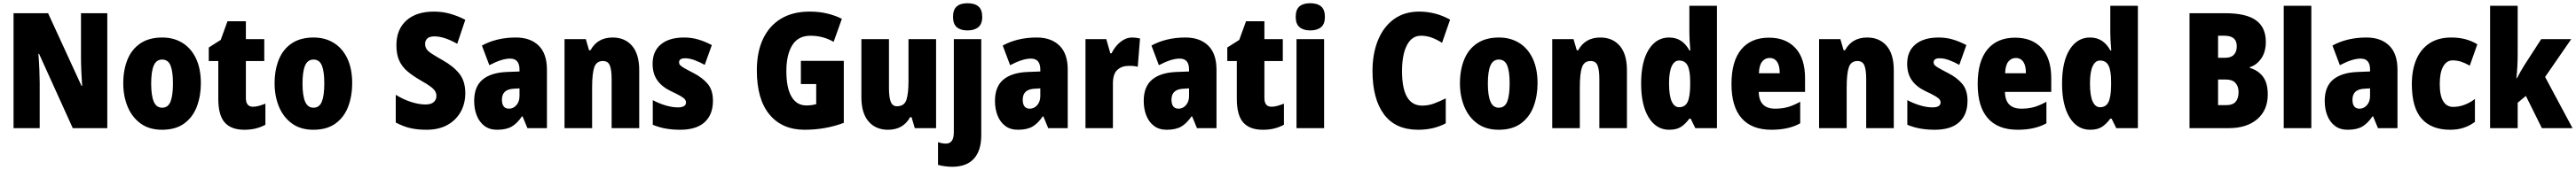

<svg xmlns="http://www.w3.org/2000/svg" viewBox="-20 -796 15965 1056"><path d="M645 0H431L222 -462H218Q222 -410 224 -362Q226 -314 226 -281V0H64V-714H278L485 -263H489Q486 -311 484 -356.5Q482 -402 482 -436V-714H645Z M1225 -278Q1225 -201 1200.5 -135Q1176 -69 1122.5 -29.5Q1069 10 984 10Q905 10 851.5 -29Q798 -68 771 -133.5Q744 -199 744 -278Q744 -361 770 -425.5Q796 -490 850 -526.5Q904 -563 986 -563Q1057 -563 1111 -529.5Q1165 -496 1195 -432.5Q1225 -369 1225 -278ZM917 -277Q917 -203 933 -165Q949 -127 985 -127Q1022 -127 1037 -165Q1052 -203 1052 -278Q1052 -352 1037 -389Q1022 -426 985 -426Q949 -426 933 -389Q917 -352 917 -277Z M1548 -133Q1566 -133 1585 -138.5Q1604 -144 1625 -152V-21Q1597 -6 1565.5 2Q1534 10 1494 10Q1413 10 1373 -35Q1333 -80 1333 -182V-417H1274V-501L1348 -548L1390 -664H1504V-553H1618V-417H1504V-187Q1504 -133 1548 -133Z M2163 -278Q2163 -201 2138.5 -135Q2114 -69 2060.5 -29.5Q2007 10 1922 10Q1843 10 1789.5 -29Q1736 -68 1709 -133.5Q1682 -199 1682 -278Q1682 -361 1708 -425.5Q1734 -490 1788 -526.5Q1842 -563 1924 -563Q1995 -563 2049 -529.5Q2103 -496 2133 -432.5Q2163 -369 2163 -278ZM1855 -277Q1855 -203 1871 -165Q1887 -127 1923 -127Q1960 -127 1975 -165Q1990 -203 1990 -278Q1990 -352 1975 -389Q1960 -426 1923 -426Q1887 -426 1871 -389Q1855 -352 1855 -277Z M2864 -217Q2864 -153 2835.5 -101.5Q2807 -50 2753.5 -20Q2700 10 2623 10Q2568 10 2524 0Q2480 -10 2433 -35V-207Q2480 -178 2528.5 -162.5Q2577 -147 2617 -147Q2652 -147 2668.5 -162Q2685 -177 2685 -200Q2685 -216 2677 -229.5Q2669 -243 2647.5 -259Q2626 -275 2585 -298Q2540 -324 2506.5 -352Q2473 -380 2455 -418.5Q2437 -457 2437 -515Q2437 -613 2498.5 -668.5Q2560 -724 2670 -724Q2722 -724 2770 -710.5Q2818 -697 2864 -673L2814 -524Q2733 -570 2673 -570Q2642 -570 2628.5 -557Q2615 -544 2615 -524Q2615 -506 2623 -492.5Q2631 -479 2654.5 -463.5Q2678 -448 2722 -423Q2790 -385 2827 -338.5Q2864 -292 2864 -217Z M3178 -563Q3267 -563 3318.5 -513Q3370 -463 3370 -363V0H3249L3219 -73H3215Q3186 -30 3152 -10Q3118 10 3061 10Q3014 10 2982.5 -14Q2951 -38 2935 -78.5Q2919 -119 2919 -169Q2919 -258 2971 -301.5Q3023 -345 3122 -349L3200 -352V-364Q3200 -432 3142 -432Q3090 -432 3013 -391L2967 -513Q3010 -537 3063 -550Q3116 -563 3178 -563ZM3166 -245Q3091 -242 3091 -177Q3091 -121 3135 -121Q3162 -121 3181 -143Q3200 -165 3200 -200V-247Z M3777 -563Q3853 -563 3897.5 -511.5Q3942 -460 3942 -360V0H3771V-306Q3771 -361 3760 -389Q3749 -417 3717 -417Q3677 -417 3663.5 -378.5Q3650 -340 3650 -250V0H3479V-553H3611L3631 -484H3640Q3683 -563 3777 -563Z M4399 -170Q4399 -84 4347.5 -37Q4296 10 4196 10Q4150 10 4108.5 3Q4067 -4 4026 -21V-174Q4063 -154 4104.5 -141.5Q4146 -129 4182 -129Q4232 -129 4232 -160Q4232 -170 4225.5 -178.5Q4219 -187 4199 -199Q4179 -211 4138 -230Q4082 -257 4053.5 -298Q4025 -339 4025 -400Q4025 -478 4076.5 -520.5Q4128 -563 4220 -563Q4266 -563 4307 -551Q4348 -539 4392 -516L4348 -393Q4318 -410 4286 -422Q4254 -434 4227 -434Q4189 -434 4189 -409Q4189 -399 4195 -392Q4201 -385 4219.5 -374Q4238 -363 4277 -343Q4334 -314 4366.5 -275Q4399 -236 4399 -170Z M4944 -418H5210V-33Q5155 -12 5093.5 -1Q5032 10 4967 10Q4828 10 4749.5 -84.5Q4671 -179 4671 -359Q4671 -473 4709.5 -554.5Q4748 -636 4821 -680Q4894 -724 4999 -724Q5058 -724 5109 -711.5Q5160 -699 5198 -679L5147 -536Q5082 -574 5003 -574Q4927 -574 4890.5 -515Q4854 -456 4854 -354Q4854 -250 4886 -195.5Q4918 -141 4978 -141Q5010 -141 5039 -149V-274H4944Z M5782 -553V0H5650L5630 -68H5621Q5578 10 5484 10Q5408 10 5363.5 -41.5Q5319 -93 5319 -193V-553H5490V-248Q5490 -192 5501 -164Q5512 -136 5539 -136Q5586 -136 5598.5 -177Q5611 -218 5611 -289V-553Z M5887 -691Q5887 -736 5910 -756Q5933 -776 5977 -776Q6021 -776 6044.5 -756Q6068 -736 6068 -691Q6068 -647 6043.5 -627Q6019 -607 5977 -607Q5934 -607 5910.5 -627Q5887 -647 5887 -691ZM5884 240Q5863 240 5838.5 237Q5814 234 5794 228V87Q5820 96 5843 96Q5866 96 5879 79.5Q5892 63 5892 24V-553H6062V45Q6062 138 6017.5 188.5Q5973 239 5884 240Z M6406 -563Q6495 -563 6546.5 -513Q6598 -463 6598 -363V0H6477L6447 -73H6443Q6414 -30 6380 -10Q6346 10 6289 10Q6242 10 6210.5 -14Q6179 -38 6163 -78.5Q6147 -119 6147 -169Q6147 -258 6199 -301.5Q6251 -345 6350 -349L6428 -352V-364Q6428 -432 6370 -432Q6318 -432 6241 -391L6195 -513Q6238 -537 6291 -550Q6344 -563 6406 -563ZM6394 -245Q6319 -242 6319 -177Q6319 -121 6363 -121Q6390 -121 6409 -143Q6428 -165 6428 -200V-247Z M6997 -563Q7021 -563 7046 -557L7032 -381Q7022 -384 7009.5 -385.5Q6997 -387 6978 -387Q6933 -387 6905.5 -362Q6878 -337 6878 -276V0H6708V-553H6837L6862 -465H6870Q6881 -489 6900 -511.5Q6919 -534 6944 -548.5Q6969 -563 6997 -563Z M7328 -563Q7417 -563 7468.5 -513Q7520 -463 7520 -363V0H7399L7369 -73H7365Q7336 -30 7302 -10Q7268 10 7211 10Q7164 10 7132.5 -14Q7101 -38 7085 -78.5Q7069 -119 7069 -169Q7069 -258 7121 -301.5Q7173 -345 7272 -349L7350 -352V-364Q7350 -432 7292 -432Q7240 -432 7163 -391L7117 -513Q7160 -537 7213 -550Q7266 -563 7328 -563ZM7316 -245Q7241 -242 7241 -177Q7241 -121 7285 -121Q7312 -121 7331 -143Q7350 -165 7350 -200V-247Z M7861 -133Q7879 -133 7898 -138.5Q7917 -144 7938 -152V-21Q7910 -6 7878.5 2Q7847 10 7807 10Q7726 10 7686 -35Q7646 -80 7646 -182V-417H7587V-501L7661 -548L7703 -664H7817V-553H7931V-417H7817V-187Q7817 -133 7861 -133Z M8101 -776Q8145 -776 8168.5 -756Q8192 -736 8192 -691Q8192 -647 8168 -627Q8144 -607 8101 -607Q8059 -607 8035 -627Q8011 -647 8011 -691Q8011 -736 8034 -756Q8057 -776 8101 -776ZM8187 -553V0H8016V-553Z M8787 -574Q8731 -574 8700.5 -515.5Q8670 -457 8670 -354Q8670 -140 8795 -140Q8834 -140 8869.5 -153.5Q8905 -167 8941 -185V-30Q8867 10 8770 10Q8629 10 8558 -86Q8487 -182 8487 -355Q8487 -464 8521.5 -547.5Q8556 -631 8620.5 -677.5Q8685 -724 8777 -724Q8825 -724 8873 -712Q8921 -700 8968 -674L8918 -530Q8887 -550 8855 -562Q8823 -574 8787 -574Z M9510 -278Q9510 -201 9485.5 -135Q9461 -69 9407.5 -29.5Q9354 10 9269 10Q9190 10 9136.5 -29Q9083 -68 9056 -133.5Q9029 -199 9029 -278Q9029 -361 9055 -425.5Q9081 -490 9135 -526.5Q9189 -563 9271 -563Q9342 -563 9396 -529.5Q9450 -496 9480 -432.5Q9510 -369 9510 -278ZM9202 -277Q9202 -203 9218 -165Q9234 -127 9270 -127Q9307 -127 9322 -165Q9337 -203 9337 -278Q9337 -352 9322 -389Q9307 -426 9270 -426Q9234 -426 9218 -389Q9202 -352 9202 -277Z M9899 -563Q9975 -563 10019.5 -511.5Q10064 -460 10064 -360V0H9893V-306Q9893 -361 9882 -389Q9871 -417 9839 -417Q9799 -417 9785.5 -378.5Q9772 -340 9772 -250V0H9601V-553H9733L9753 -484H9762Q9805 -563 9899 -563Z M10326 10Q10246 10 10199 -66Q10152 -142 10152 -277Q10152 -413 10199 -488Q10246 -563 10325 -563Q10368 -563 10399 -542.5Q10430 -522 10452 -482H10457Q10454 -515 10452.5 -544.5Q10451 -574 10451 -595V-760H10622V0H10488L10459 -59H10451Q10426 -25 10398.5 -7.5Q10371 10 10326 10ZM10387 -130Q10424 -130 10439.5 -161.5Q10455 -193 10456 -263V-290Q10456 -356 10440.5 -388Q10425 -420 10387 -420Q10358 -420 10341.5 -384.5Q10325 -349 10325 -278Q10325 -202 10341.5 -166Q10358 -130 10387 -130Z M10944 -562Q11049 -562 11108.5 -497.5Q11168 -433 11168 -310V-225H10881Q10883 -121 10983 -121Q11026 -121 11061.5 -131Q11097 -141 11138 -164V-30Q11067 10 10960 10Q10838 10 10775 -61.5Q10712 -133 10712 -274Q10712 -416 10772.5 -489Q10833 -562 10944 -562ZM10949 -436Q10921 -436 10902.5 -414Q10884 -392 10882 -341H11011Q11011 -389 10994.5 -412.5Q10978 -436 10949 -436Z M11553 -563Q11629 -563 11673.5 -511.5Q11718 -460 11718 -360V0H11547V-306Q11547 -361 11536 -389Q11525 -417 11493 -417Q11453 -417 11439.5 -378.5Q11426 -340 11426 -250V0H11255V-553H11387L11407 -484H11416Q11459 -563 11553 -563Z M12175 -170Q12175 -84 12123.5 -37Q12072 10 11972 10Q11926 10 11884.5 3Q11843 -4 11802 -21V-174Q11839 -154 11880.5 -141.5Q11922 -129 11958 -129Q12008 -129 12008 -160Q12008 -170 12001.5 -178.5Q11995 -187 11975 -199Q11955 -211 11914 -230Q11858 -257 11829.5 -298Q11801 -339 11801 -400Q11801 -478 11852.5 -520.5Q11904 -563 11996 -563Q12042 -563 12083 -551Q12124 -539 12168 -516L12124 -393Q12094 -410 12062 -422Q12030 -434 12003 -434Q11965 -434 11965 -409Q11965 -399 11971 -392Q11977 -385 11995.5 -374Q12014 -363 12053 -343Q12110 -314 12142.5 -275Q12175 -236 12175 -170Z M12470 -562Q12575 -562 12634.5 -497.5Q12694 -433 12694 -310V-225H12407Q12409 -121 12509 -121Q12552 -121 12587.5 -131Q12623 -141 12664 -164V-30Q12593 10 12486 10Q12364 10 12301 -61.5Q12238 -133 12238 -274Q12238 -416 12298.5 -489Q12359 -562 12470 -562ZM12475 -436Q12447 -436 12428.5 -414Q12410 -392 12408 -341H12537Q12537 -389 12520.5 -412.5Q12504 -436 12475 -436Z M12935 10Q12855 10 12808 -66Q12761 -142 12761 -277Q12761 -413 12808 -488Q12855 -563 12934 -563Q12977 -563 13008 -542.5Q13039 -522 13061 -482H13066Q13063 -515 13061.5 -544.5Q13060 -574 13060 -595V-760H13231V0H13097L13068 -59H13060Q13035 -25 13007.5 -7.5Q12980 10 12935 10ZM12996 -130Q13033 -130 13048.5 -161.5Q13064 -193 13065 -263V-290Q13065 -356 13049.5 -388Q13034 -420 12996 -420Q12967 -420 12950.5 -384.5Q12934 -349 12934 -278Q12934 -202 12950.5 -166Q12967 -130 12996 -130Z M13771 -714Q13902 -714 13963 -670Q14024 -626 14024 -536Q14024 -473 13995 -432Q13966 -391 13925 -379V-374Q13977 -359 14006.5 -319.5Q14036 -280 14036 -209Q14036 -112 13971 -56Q13906 0 13794 0H13551V-714ZM13772 -437Q13808 -437 13826 -456Q13844 -475 13844 -509Q13844 -574 13768 -574H13728V-437ZM13728 -302V-143H13780Q13819 -143 13837 -164Q13855 -185 13855 -224Q13855 -259 13836 -280.5Q13817 -302 13777 -302Z M14306 0H14135V-760H14306Z M14648 -563Q14737 -563 14788.5 -513Q14840 -463 14840 -363V0H14719L14689 -73H14685Q14656 -30 14622 -10Q14588 10 14531 10Q14484 10 14452.5 -14Q14421 -38 14405 -78.5Q14389 -119 14389 -169Q14389 -258 14441 -301.5Q14493 -345 14592 -349L14670 -352V-364Q14670 -432 14612 -432Q14560 -432 14483 -391L14437 -513Q14480 -537 14533 -550Q14586 -563 14648 -563ZM14636 -245Q14561 -242 14561 -177Q14561 -121 14605 -121Q14632 -121 14651 -143Q14670 -165 14670 -200V-247Z M15167 10Q15051 10 14990 -58.5Q14929 -127 14929 -274Q14929 -361 14956.5 -426Q14984 -491 15038.5 -527Q15093 -563 15174 -563Q15221 -563 15260.5 -552.5Q15300 -542 15335 -521L15288 -388Q15261 -404 15235 -412.5Q15209 -421 15182 -421Q15145 -421 15123.5 -383.5Q15102 -346 15102 -274Q15102 -202 15123.5 -167Q15145 -132 15185 -132Q15254 -132 15320 -181V-39Q15288 -15 15250.5 -2.5Q15213 10 15167 10Z M15585 -459Q15585 -422 15583 -383.5Q15581 -345 15577 -310H15580Q15591 -331 15604 -353.5Q15617 -376 15627 -392L15731 -553H15917L15755 -318L15925 0H15735L15636 -200L15585 -158V0H15414V-760H15585Z"/></svg>

Font: Noto Sans Gujarati Condensed Black
Style: Regular
Weight: 900
Width: 3
Designer: Jelle Bosma - Monotype Design Team, Universal Thirst
Foundry: Monotype Imaging Inc.
Version: Version 2.106; ttfautohint (v1.8.4.7-5d5b)